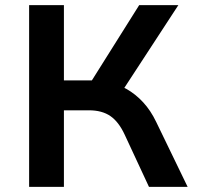

<svg xmlns="http://www.w3.org/2000/svg" viewBox="-20 -725 763 745"><path d="M93 0V-705H228V-413H347L322 -390L520 -705H672L450 -365L391 -407Q435 -400 470.5 -380Q506 -360 535.5 -328Q565 -296 586 -252L708 0H558L464 -202Q441 -252 408.5 -274.5Q376 -297 325 -297H228V0Z"/></svg>

Font: Nunito Sans 8pt
Style: Bold
Weight: 700
Version: Version 3.101;gftools[0.9.27]